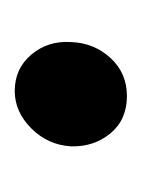

<svg xmlns="http://www.w3.org/2000/svg" viewBox="15 -474 196 267"><g transform="rotate(-90 113.5 -341.0)"><path d="M120 -419Q151 -419 170.5 -396Q190 -373 188 -341Q187 -309 166 -286Q145 -263 113 -263Q80 -263 61 -286Q42 -309 43 -341Q45 -373 68 -396Q91 -419 120 -419Z"/></g></svg>

Font: Lora
Style: Italic
Weight: 400
Italic angle: -3°
Designer: Olga Karpushina, Alexei Vanyashin (Cyrillic)
Foundry: Cyreal
Version: Version 3.008